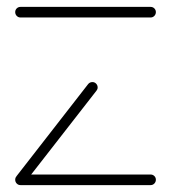

<svg xmlns="http://www.w3.org/2000/svg" viewBox="-20 -537 496 557"><path d="M432.2 -15.6Q432.2 -9.3 427.8 -4.6Q423.3 0 417 0H39.3Q33 0 28.5 -4.6Q24.1 -9.3 24.1 -15.6Q24.1 -21.9 28.5 -26.3Q33 -30.7 39.3 -30.7H417Q423.3 -30.7 427.8 -26.3Q432.2 -21.9 432.2 -15.6ZM40.7 -2.2Q34.4 -2.2 29.8 -6.7Q25.2 -11.1 25.2 -17.4Q25.2 -22.6 28.5 -26.7L235.9 -293.3Q240.7 -298.9 248.1 -298.9Q254.4 -298.9 258.9 -294.3Q263.3 -289.6 263.3 -283.3Q263.3 -278.1 260 -274.1L52.6 -7.8Q48.9 -2.2 40.7 -2.2ZM432.2 -501.9Q432.2 -495.6 427.8 -490.9Q423.3 -486.3 417 -486.3H39.3Q33 -486.3 28.5 -490.9Q24.1 -495.6 24.1 -501.9Q24.1 -508.1 28.5 -512.6Q33 -517 39.3 -517H417Q423.3 -517 427.8 -512.6Q432.2 -508.1 432.2 -501.9Z"/></svg>

Font: 26F Galaxy Hebrew Ultra Light
Style: Regular
Weight: 200
Designer: C₂₉H₂₅N₃O₅
Version: Version 1.000